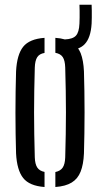

<svg xmlns="http://www.w3.org/2000/svg" viewBox="-20 -762 411 789"><path d="M207.5 6.5V-55Q228.5 -59.5 237.8 -73.5Q247 -87.5 248 -115Q249.5 -166 250.2 -211.2Q251 -256.5 251 -300.2Q251 -344 250.2 -389.2Q249.5 -434.5 248 -485Q247 -513.5 238 -527.2Q229 -541 207.5 -545V-606.5Q229.5 -605 246.5 -600Q279.5 -601.5 292 -615.5Q305 -629.5 306.5 -665Q307 -675 307.2 -689.5Q307.5 -704 307.2 -718.2Q307 -732.5 306.5 -742.5H356.5Q357 -732.5 357.2 -718.2Q357.5 -704 357.2 -689.5Q357 -675 356.5 -665Q353 -606 327.5 -580Q317 -569 301 -563Q307 -554 311.5 -543.5Q323 -514 325 -468.5Q326 -431 326.8 -388Q327.5 -345 327.5 -300.8Q327.5 -256.5 326.8 -213.2Q326 -170 325 -131.5Q323 -86 311.2 -56.5Q299.5 -27 274.5 -11.8Q249.5 3.5 207.5 6.5ZM46 -131.5Q45 -169 44.2 -211.8Q43.5 -254.5 43.5 -299.2Q43.5 -344 44.2 -387Q45 -430 46 -468.5Q49.5 -537.5 75.2 -569.8Q101 -602 163 -606.5V-544.5Q142 -541 133 -527Q124 -513 123 -485Q121.5 -434.5 120.8 -389.2Q120 -344 120 -300Q120 -256 120.8 -210.8Q121.5 -165.5 123 -115Q124 -87.5 133.2 -73.5Q142.5 -59.5 163 -55.5V6.5Q101 2 75.2 -30.5Q49.5 -63 46 -131.5Z"/></svg>

Font: Big Shoulders Stencil Display Thin Medium
Style: Regular
Weight: 500
Version: Version 2.001